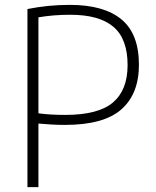

<svg xmlns="http://www.w3.org/2000/svg" viewBox="-20 -767 638 787"><path d="M92.5 0V-730Q136 -738.5 178.2 -742.8Q220.5 -747 267 -747Q405.5 -747 477.5 -687.8Q549.5 -628.5 549.5 -501.5Q549.5 -382 477.2 -318.5Q405 -255 246 -255Q217.5 -255 192 -256.5Q166.5 -258 137.5 -260.5V0ZM247.5 -296Q383 -296 443 -347Q503 -398 503 -500Q503 -608 444.8 -657.2Q386.5 -706.5 268.5 -706.5Q231.5 -706.5 199.5 -703.8Q167.5 -701 137.5 -696V-302.5Q164.5 -299 191 -297.5Q217.5 -296 247.5 -296Z"/></svg>

Font: Encode Sans Condensed Thin ExtraLight
Style: Regular
Weight: 250
Version: Version 3.002